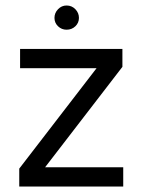

<svg xmlns="http://www.w3.org/2000/svg" viewBox="-20 -678 519 698"><path d="M222 -570Q204 -570 191 -582.5Q178 -595 178 -613Q178 -631 191 -644.5Q204 -658 222 -658Q241 -658 254 -644.5Q267 -631 267 -613Q267 -595 254 -582.5Q241 -570 222 -570ZM425 -435 144 -70H428V0H50V-65L331 -430H53V-500H425Z"/></svg>

Font: Albert Sans
Style: Regular
Weight: 400
Designer: Andreas Rasmussen
Foundry: a.Foundry
Version: Version 1.025